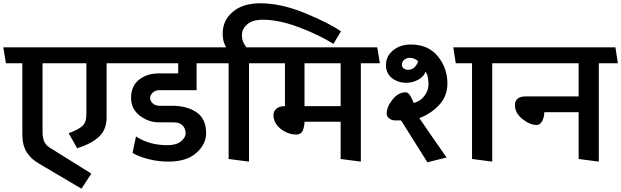

<svg xmlns="http://www.w3.org/2000/svg" viewBox="-31 -968 3782 1169"><path d="M495 -274V-583H228V-161Q228 -136 236.5 -111Q245 -86 272 -69L525 89L465 181L208 29Q157 0 131 -42Q105 -84 105 -151V-583H5L-11 -680H717L733 -583H618V-253Q618 -181 574.5 -138Q531 -95 439 -65L387 -157Q444 -177 470 -200.5Q496 -224 495 -274Z M797 -137Q843 -108 890 -96Q937 -84 988 -84Q1041 -84 1070 -106.5Q1099 -129 1099 -157Q1099 -185 1081 -204Q1063 -223 1026 -223H937Q874 -223 820.5 -263.5Q767 -304 767 -372Q767 -444 815.5 -482.5Q864 -521 935 -521H1054V-583H726Q722 -607 718 -631Q714 -655 710 -680H1252L1269 -583H1166V-419H939Q915 -419 899 -404Q883 -389 883 -372Q883 -353 899 -338.5Q915 -324 940 -324H1017Q1108 -324 1166 -284Q1224 -244 1224 -157Q1224 -90 1164.5 -37Q1105 16 994 16Q935 16 875.5 1.5Q816 -13 776 -37Z M1999 -701Q1913 -755 1790.5 -801.5Q1668 -848 1569 -848Q1507 -848 1474.5 -820Q1442 -792 1442 -756Q1442 -725 1452.5 -706Q1463 -687 1469 -680H1584L1602 -583H1485V16L1361 0V-583H1263L1247 -680H1346Q1339 -690 1332 -711Q1325 -732 1325 -765Q1325 -844 1386.5 -896Q1448 -948 1554 -948Q1682 -948 1830 -886.5Q1978 -825 2045 -777Z M2043 -227H1823Q1823 -202 1813.5 -175.5Q1804 -149 1772 -149Q1722 -149 1678 -183.5Q1634 -218 1634 -269Q1634 -290 1652 -306Q1670 -322 1704 -322V-583H1595Q1591 -607 1587 -631Q1583 -655 1579 -680H2266Q2270 -655 2274 -631Q2278 -607 2282 -583H2166V16L2043 0ZM2043 -583H1823V-322H2043Z M2843 0V-583H2744L2729 -680H3067L3083 -583H2966V16ZM2416 -574Q2416 -559 2427.5 -551Q2439 -543 2452 -543Q2481 -543 2497 -562.5Q2513 -582 2514 -596Q2504 -606 2490 -611Q2476 -616 2460 -616Q2441 -614 2428.5 -602.5Q2416 -591 2416 -574ZM2411 -235H2375Q2355 -235 2340.5 -245.5Q2326 -256 2323 -274Q2323 -317 2358.5 -361.5Q2394 -406 2439 -406Q2455 -406 2468 -383Q2481 -360 2488 -341Q2528 -351 2553 -384Q2578 -417 2578 -457Q2578 -475 2574 -496.5Q2570 -518 2560 -531Q2549 -501 2515 -482.5Q2481 -464 2443 -464Q2392 -464 2355.5 -492.5Q2319 -521 2319 -572Q2319 -626 2362.5 -661.5Q2406 -697 2470 -697Q2576 -697 2634.5 -625.5Q2693 -554 2693 -460Q2693 -382 2642 -328Q2591 -274 2522 -249Q2563 -189 2604.5 -129Q2646 -69 2688 -9Q2659 -2 2629.5 5.5Q2600 13 2571 20Z M3492 -285H3283Q3283 -255 3270 -231Q3257 -207 3238 -207Q3195 -207 3149.5 -243.5Q3104 -280 3104 -329Q3104 -354 3121 -367.5Q3138 -381 3167 -381H3492V-583H3077Q3073 -607 3069 -631Q3065 -655 3061 -680H3716L3731 -583H3615V16L3492 0Z"/></svg>

Font: Palanquin SemiBold
Style: Regular
Weight: 600
Designer: Pria Ravichandran
Version: Version 1.0.4